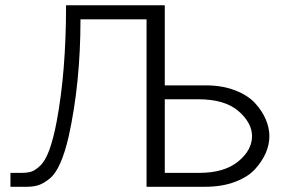

<svg xmlns="http://www.w3.org/2000/svg" viewBox="-20 -715 1110 735"><path d="M20 0V-53.2H59.1Q84 -53.2 98.9 -57.6Q113.8 -62 133.3 -80.1Q152.8 -98.1 168.5 -140.1Q184.1 -182.1 196.8 -249Q232.9 -439.9 232.9 -694.8H610.8V-388.2H767.1Q831.1 -388.2 880.1 -369.1Q929.2 -350.1 956.5 -320.1Q983.9 -290 997.6 -257.6Q1011.2 -225.1 1011.2 -193.8Q1011.2 -161.6 997.6 -129.9Q983.9 -98.1 957 -68.1Q930.2 -38.1 880.1 -19Q830.1 0 765.1 0H541V-641.1H288.1Q288.1 -397.9 243.2 -193.8Q229 -131.8 210.9 -90.8Q192.9 -49.8 170.4 -31.5Q147.9 -13.2 128.4 -6.6Q108.9 0 84 0ZM610.8 -53.2H742.2Q838.4 -53.2 891.6 -96.7Q944.8 -140.1 944.8 -193.8Q944.8 -244.6 892.8 -289.8Q840.8 -335 738.8 -335H610.8Z"/></svg>

Font: CMU Bright
Style: Roman
Weight: 500
Version: Version 0.7.0